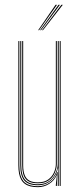

<svg xmlns="http://www.w3.org/2000/svg" viewBox="-20 -770 331 795"><path d="M137 5Q119.8 5 106.4 1.8Q93 -1.5 83.5 -8.4Q74 -15.2 67.9 -25.9Q61.8 -36.5 58.9 -51.5Q56 -66.5 56 -86V-600H60V-86Q60 -62.8 64.4 -46.1Q68.8 -29.5 77.9 -19.1Q87 -8.8 101.8 -3.9Q116.5 1 137 1Q165 1 186.6 -14.6Q208.2 -30.2 217.2 -57.5H219.2L215.5 -6V0H211.2V-4.8L215.5 -44.5H214.5Q205.2 -22.5 183.9 -8.8Q162.5 5 137 5ZM227.2 0V-600H231.2V0ZM137 -11Q119.5 -11 107.1 -15.2Q94.8 -19.5 87 -28.5Q79.2 -37.5 75.6 -51.8Q72 -66 72 -86V-600H76V-86Q76 -60.5 82.2 -44.9Q88.5 -29.2 101.9 -22.1Q115.2 -15 137 -15Q163.8 -15 180.1 -27.1Q196.5 -39.2 203.9 -57Q211.2 -74.8 211.2 -91.2V-600H215.2V-91.2Q215.2 -74.5 207.6 -55.8Q200 -37 182.9 -24Q165.8 -11 137 -11ZM137 -3Q97.8 -3 80.9 -22.2Q64 -41.5 64 -86V-600H68V-86Q68 -43.8 84 -25.4Q100 -7 137 -7Q166.5 -7 184.5 -21Q202.5 -35 210.9 -54.8Q219.2 -74.5 219.2 -91.2V-600H223.2V0H219.2V-10L221.2 -72.2H219.2Q215 -46.2 193 -24.6Q171 -3 137 -3ZM138 -645 210 -750H216L142 -645ZM154 -645 234 -750H240L158 -645ZM146 -645 222 -750H228L150 -645Z"/></svg>

Font: Big Shoulders Inline Display SC Thin
Style: Regular
Weight: 100
Designer: Patric King
Foundry: XO Type Co
Version: Version 2.002